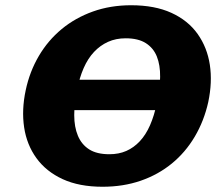

<svg xmlns="http://www.w3.org/2000/svg" viewBox="-20 -695 843 732"><path d="M371 17Q282 17 219 -12Q156 -41 119 -92Q82 -143 72 -209.5Q62 -276 78 -351Q93 -422 128 -481.5Q163 -541 215 -584Q267 -627 334 -651Q401 -675 480 -675Q570 -675 633.5 -646Q697 -617 733.5 -565.5Q770 -514 780 -448Q790 -382 774 -306Q758 -234 722.5 -174Q687 -114 635 -71.5Q583 -29 516.5 -6Q450 17 371 17ZM397 -107Q433 -107 461.5 -119.5Q490 -132 513 -156.5Q536 -181 552 -217.5Q568 -254 578 -302Q590 -357 590.5 -402Q591 -447 578 -479.5Q565 -512 536 -530.5Q507 -549 459 -549Q422 -549 392 -535.5Q362 -522 338.5 -497Q315 -472 299 -435.5Q283 -399 274 -353Q263 -301 263 -256Q263 -211 277 -177.5Q291 -144 320 -125.5Q349 -107 397 -107ZM128 -275 154 -391H712L685 -275Z"/></svg>

Font: Ysabeau Infant Black
Style: Italic
Weight: 900
Italic angle: -12°
Designer: Christian Thalmann (Catharsis Fonts)
Version: Version 2.001;gftools[0.9.30]; featfreeze: ss01,ss02,lnum